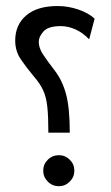

<svg xmlns="http://www.w3.org/2000/svg" viewBox="-20 -624 376 653"><path d="M144.5 -172.9Q144.5 -228 140.9 -261.2Q137.2 -294.4 126.7 -317.1Q116.2 -339.8 95.7 -363.3Q70.3 -393.6 51 -421.9Q31.7 -450.2 31.7 -485.8Q31.7 -539.6 69.1 -571.5Q106.4 -603.5 176.3 -603.5Q212.4 -603.5 247.3 -591.3Q282.2 -579.1 301.8 -560.5L283.2 -490.2Q260.7 -513.7 235.8 -524.4Q210.9 -535.2 187 -535.2Q144 -535.2 127.9 -517.1Q111.8 -499 111.8 -481.9Q111.8 -460.9 126.2 -439Q140.6 -417 166 -384.3Q191.9 -350.6 204.6 -304Q217.3 -257.3 217.3 -172.9ZM180.2 9.3Q158.2 9.3 142.6 -6.3Q127 -22 127 -43.5Q127 -65.4 142.6 -80.8Q158.2 -96.2 180.2 -96.2Q201.7 -96.2 217.3 -80.8Q232.9 -65.4 232.9 -43.5Q232.9 -22 217.3 -6.3Q201.7 9.3 180.2 9.3Z"/></svg>

Font: Harmattan
Style: Bold
Weight: 700
Designer: George W. Nuss III and SIL International
Foundry: SIL International
Version: Version 4.000